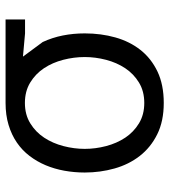

<svg xmlns="http://www.w3.org/2000/svg" viewBox="21 -621 608 690"><g transform="rotate(-90 325.0 -276.0)"><path d="M50 -275.5Q50 -313 56.5 -348.8Q63 -384.5 76.2 -416Q89.5 -447.5 109.8 -474Q130 -500.5 157.8 -519.5Q185.5 -538.5 221 -549.2Q256.5 -560 300 -560H600V-490H550L466.5 -497.5L519 -426.5Q535 -392 542.5 -354.2Q550 -316.5 550 -275.5Q550 -217 535.5 -165.5Q521 -114 490.5 -75.2Q460 -36.5 412.8 -14Q365.5 8.5 300 8.5Q234.5 8.5 187.2 -15Q140 -38.5 109.5 -77.8Q79 -117 64.5 -168.5Q50 -220 50 -275.5ZM135 -275.5Q135 -237 145 -198.8Q155 -160.5 175.2 -130Q195.5 -99.5 226.8 -80.5Q258 -61.5 300 -61.5Q342 -61.5 373.2 -80.5Q404.5 -99.5 424.8 -130Q445 -160.5 455 -198.8Q465 -237 465 -275.5Q465 -314.5 455 -353Q445 -391.5 424.8 -422Q404.5 -452.5 373.2 -471.5Q342 -490.5 300 -490.5Q258 -490.5 226.8 -471.2Q195.5 -452 175.2 -421.2Q155 -390.5 145 -352Q135 -313.5 135 -275.5Z"/></g></svg>

Font: B612 Mono
Style: Regular
Weight: 400
Version: Version 1.005